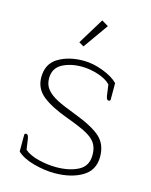

<svg xmlns="http://www.w3.org/2000/svg" viewBox="-107 -758 659 838"><g transform="rotate(15 222.5 -339.0)"><path d="M178 -570 250 -688 280 -670 200 -557ZM50 -42V-117Q50 -124 58 -124Q67 -124 70 -105L77 -57Q100 -37 141 -27Q182 -17 220 -17Q280 -17 320.5 -38Q361 -59 361 -109Q361 -142 347 -162.5Q333 -183 303 -199Q273 -215 213 -237Q136 -265 96.5 -297Q57 -329 57 -380Q57 -441 104 -469Q151 -497 217 -497Q260 -497 306 -479.5Q352 -462 375 -438V-364Q375 -357 367 -357Q362 -357 359.5 -361Q357 -365 355 -375L348 -425Q328 -446 290 -458Q252 -470 217 -470Q164 -470 127.5 -449.5Q91 -429 91 -384Q91 -354 108 -334Q125 -314 155 -298.5Q185 -283 241 -262Q325 -230 360 -198Q395 -166 395 -110Q395 -49 345 -19.5Q295 10 220 10Q175 10 125.5 -3.5Q76 -17 50 -42Z"/></g></svg>

Font: Maitree ExtraLight
Style: Regular
Weight: 275
Designer: CadsonDemak Team
Foundry: CadsonDemak
Version: Version 1.003